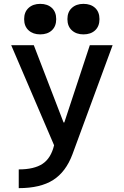

<svg xmlns="http://www.w3.org/2000/svg" viewBox="-20 -754 640 994"><path d="M77 123Q157 123 200.5 94Q244 65 260 -2L38 -520H155L309 -120H313L445 -520H563L355 45Q321 136 255 178Q189 220 77 220ZM188 -576Q151 -576 128 -597Q105 -618 105 -655Q105 -692 128 -713Q151 -734 188 -734Q226 -734 248.5 -713Q271 -692 271 -655Q271 -618 248.5 -597Q226 -576 188 -576ZM412 -576Q375 -576 352 -597Q329 -618 329 -655Q329 -692 352 -713Q375 -734 412 -734Q450 -734 472.5 -713Q495 -692 495 -655Q495 -618 472.5 -597Q450 -576 412 -576Z"/></svg>

Font: M PLUS Code Latin 60 Medium
Style: Regular
Weight: 500
Width: 7
Monospace: yes
Designer: Coji Morishita
Foundry: UNDERFOREST DESIGN
Version: Version 1.005; ttfautohint (v1.8.3)